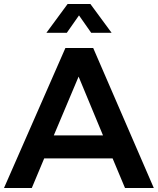

<svg xmlns="http://www.w3.org/2000/svg" viewBox="-21 -940 789 960"><path d="M313 -776H211L317 -920H431L537 -776H435L374 -863ZM542 -148H200L138 0H-1L306 -700H445L748 0H604ZM494 -263 372 -557 248 -263Z"/></svg>

Font: QuotatisMedium
Style: Regular
Weight: 500
Designer: Julieta Ulanovsky
Foundry: Quotatis-Medium
Version: Version 4.000;PS 004.000;hotconv 1.0.88;makeotf.lib2.5.64775